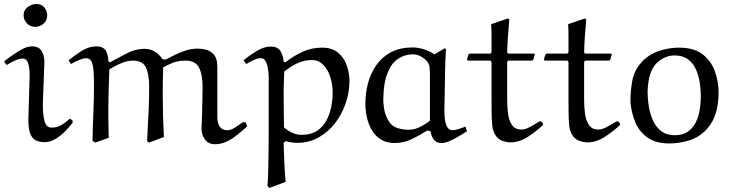

<svg xmlns="http://www.w3.org/2000/svg" viewBox="-30 -703 3661 960"><path d="M206.1 -625Q205.1 -600.1 187.5 -584.5Q169.9 -568.8 146 -568.8Q122.1 -568.8 105 -585.9Q87.9 -603 87.9 -627Q87.9 -652.8 108.9 -668Q129.9 -683.1 151.9 -683.1Q177.7 -683.1 191.9 -665.5Q206.1 -647.9 206.1 -625ZM191.9 -392.1 184.1 -182.1Q184.1 -127 193.1 -95.9Q202.1 -64.9 228 -64.9Q256.8 -64.9 278.3 -78.4Q299.8 -91.8 319.8 -109.9L333 -100.1V-88.9Q315.9 -66.9 293.5 -44.4Q271 -22 245.6 -7.1Q220.2 7.8 191.9 7.8Q170.9 7.8 152.3 0.5Q133.8 -6.8 122.8 -31Q111.8 -55.2 111.8 -104L118.2 -325.2Q118.2 -364.3 110.6 -387.2Q103 -410.2 83 -410.2Q66.9 -410.2 43.9 -399.7Q21 -389.2 2.9 -377.9L-9.8 -396Q24.4 -422.9 62.7 -447Q101.1 -471.2 129.9 -471.2Q164.1 -471.2 178 -448.2Q191.9 -425.3 191.9 -392.1Z M705.6 3.9Q705.6 -12.2 708.3 -55.2Q710.9 -98.1 713.4 -155Q715.8 -211.9 715.8 -269Q715.8 -331.1 699.7 -365.5Q683.6 -399.9 633.8 -399.9Q610.8 -399.9 585.2 -390.4Q559.6 -380.9 540.8 -369.9Q522 -358.9 516.6 -356Q514.6 -301.8 513.2 -247.8Q511.7 -193.8 511.7 -139.2Q511.7 -108.4 512.2 -76.7Q512.7 -44.9 513.7 -14.2L446.8 9.8L432.6 2Q433.6 -66.9 436.8 -136Q439.9 -205.1 439.9 -272.9Q439.9 -311 438.2 -342.5Q436.5 -374 428.7 -393.1Q420.9 -412.1 399.9 -412.1Q387.7 -412.1 364.7 -402.6Q341.8 -393.1 324.7 -382.8L313 -401.9Q342.8 -425.8 377.7 -448Q412.6 -470.2 449.7 -471.2Q487.8 -471.2 499.8 -448Q511.7 -424.8 511.7 -397L519.5 -391.1Q558.6 -412.1 602.8 -435.5Q647 -459 691.9 -459Q719.7 -459 743.7 -445.1Q767.6 -431.2 781.7 -407.2L797.9 -404.8Q816.9 -414.6 842.8 -427.7Q868.7 -440.9 898.7 -450.4Q928.7 -460 957.5 -460Q979.5 -460 1000.2 -454.6Q1021 -449.2 1036.6 -433.1Q1056.6 -413.1 1056.6 -368.2Q1056.6 -323.2 1056.6 -248V-117.2Q1056.6 -104 1060.3 -88.6Q1064 -73.2 1075 -62.5Q1085.9 -51.8 1107.9 -51.8Q1124 -51.8 1145.5 -65.4Q1167 -79.1 1184.6 -91.8H1198.7L1205.6 -70.8Q1183.6 -50.8 1157.7 -29.8Q1131.8 -8.8 1103.8 4.6Q1075.7 18.1 1045.9 18.1Q1010.7 18.1 994.1 -6.3Q977.5 -30.8 977.5 -59.1Q977.5 -64.9 978.8 -87.9Q980 -110.8 980.5 -142.3Q981 -173.8 981.9 -207.5Q982.9 -241.2 982.9 -269Q982.9 -331.1 964.8 -365.5Q946.8 -399.9 897.9 -399.9Q860.8 -399.9 833.7 -388.9Q806.6 -377.9 785.6 -366.2Q784.7 -332 784.2 -297.6Q783.7 -263.2 783.7 -228Q783.7 -122.1 789.6 -18.1L715.8 9.8Z M1398.4 206.1 1317.4 236.8 1307.1 226.1Q1309.1 209 1310.3 176.5Q1311.5 144 1312 105Q1312.5 65.9 1313 26.4Q1313.5 -13.2 1313.5 -45.2Q1313.5 -77.1 1313.5 -94.2V-314.9Q1313.5 -337.9 1309.8 -359.9Q1306.2 -381.8 1297.9 -397Q1289.6 -412.1 1274.4 -412.1Q1258.3 -412.1 1238.8 -403.1Q1219.2 -394 1201.2 -382.8L1187.5 -401.9Q1217.3 -425.8 1253.9 -448Q1290.5 -470.2 1323.2 -470.2Q1357.4 -470.2 1371.3 -449.2Q1385.3 -428.2 1388.2 -395L1396.5 -391.1Q1437.5 -423.3 1482.9 -444.1Q1528.3 -464.8 1580.1 -464.8Q1630.9 -464.8 1661.1 -439Q1691.4 -413.1 1704.3 -374.5Q1717.3 -335.9 1717.3 -297.9Q1717.3 -242.7 1698.7 -187.7Q1680.2 -132.8 1645.8 -87.9Q1611.3 -43 1563.2 -15.9Q1515.1 11.2 1457.5 11.2Q1428.7 11.2 1398.4 2.9L1388.2 11.2Q1389.2 34.2 1390.1 70.1Q1391.1 106 1393.3 143.1Q1395.5 180.2 1398.4 206.1ZM1390.1 -65.9Q1408.2 -49.8 1430.7 -39.3Q1453.1 -28.8 1478.5 -28.8Q1523.4 -28.8 1553.5 -47.9Q1583.5 -66.9 1600.8 -98.4Q1618.2 -129.9 1625.7 -166.5Q1633.3 -203.1 1633.3 -238.8Q1633.3 -282.7 1620.8 -319.8Q1608.4 -356.9 1585.4 -379.9Q1562.5 -402.8 1530.3 -402.8Q1492.2 -402.8 1459.2 -387.9Q1426.3 -373 1391.1 -345.2Q1391.1 -343.3 1390.6 -330.1Q1390.1 -316.9 1389.6 -300.5Q1389.2 -284.2 1388.7 -270Q1388.2 -255.9 1388.2 -252Q1388.2 -210.9 1388.7 -168Q1389.2 -125 1389.6 -95.9Q1390.1 -66.9 1390.1 -65.9Z M2141.6 -431.2 2194.8 -461.9 2199.7 -457Q2193.8 -348.1 2193.8 -238.8Q2193.8 -215.8 2192.4 -183.8Q2190.9 -151.9 2192.9 -121.8Q2194.8 -91.8 2203.9 -71.8Q2212.9 -51.8 2232.9 -51.8Q2244.1 -51.8 2262.9 -57.9Q2281.7 -64 2297.9 -69.8L2304.7 -45.9Q2284.7 -33.7 2261.7 -20.3Q2238.8 -6.8 2216.8 2.7Q2194.8 12.2 2178.7 12.2Q2150.9 12.2 2138.9 -4.9Q2127 -22 2122.1 -46.9L2106.9 -50.8Q2069.8 -26.9 2028.8 -7.3Q1987.8 12.2 1943.8 12.2Q1901.9 12.2 1873.8 -5.9Q1845.7 -23.9 1828.9 -53Q1812 -82 1804.4 -116.5Q1796.9 -150.9 1796.9 -185.1Q1796.9 -238.3 1810.3 -288.1Q1823.7 -337.9 1852.3 -378.4Q1880.9 -418.9 1925.8 -442.4Q1970.7 -465.8 2034.7 -465.8Q2058.6 -465.8 2088.1 -457Q2117.7 -448.2 2141.6 -431.2ZM2119.6 -99.1V-329.1Q2119.6 -349.1 2117.7 -366.9Q2115.7 -384.8 2104 -397.9Q2090.8 -412.1 2072.8 -421.6Q2054.7 -431.2 2035.6 -431.2Q1980.5 -431.2 1940.9 -393.1Q1923.8 -377 1906.2 -334Q1888.7 -291 1886.7 -214.8Q1885.7 -184.1 1891.8 -152.6Q1897.9 -121.1 1915 -95.2Q1931.2 -70.3 1958.5 -62.3Q1985.8 -54.2 2013.7 -54.2Q2042.5 -54.2 2070.1 -68.1Q2097.7 -82 2119.6 -99.1Z M2425.8 -582 2509.8 -610.8 2516.6 -606Q2512.7 -563 2509.8 -523.4Q2506.8 -483.9 2505.9 -439.9L2511.7 -435.1H2639.6L2644.5 -431.2L2636.7 -404.8L2630.9 -399.9H2511.7L2505.9 -394V-205.1Q2505.9 -169.9 2510.3 -135Q2514.6 -100.1 2530.3 -77.6Q2545.9 -55.2 2576.7 -55.2Q2595.7 -55.2 2620.6 -68.6Q2645.5 -82 2667.5 -96.2L2679.7 -94.2L2686.5 -79.1Q2652.3 -46.9 2609.6 -19Q2566.9 8.8 2522.5 8.8Q2505.4 8.8 2485.1 2.4Q2464.8 -3.9 2450.7 -22Q2440.9 -36.1 2435.8 -52Q2430.7 -67.9 2429.2 -102.1Q2427.7 -136.2 2427.7 -203.1V-393.1L2421.9 -399.9H2309.6L2304.7 -404.8L2311.5 -429.2L2317.9 -435.1H2421.9L2427.7 -440.9Q2427.7 -479 2427.7 -521Q2427.7 -563 2425.8 -582Z M2810.5 -582 2894.5 -610.8 2901.4 -606Q2897.5 -563 2894.5 -523.4Q2891.6 -483.9 2890.6 -439.9L2896.5 -435.1H3024.4L3029.3 -431.2L3021.5 -404.8L3015.6 -399.9H2896.5L2890.6 -394V-205.1Q2890.6 -169.9 2895 -135Q2899.4 -100.1 2915 -77.6Q2930.7 -55.2 2961.4 -55.2Q2980.5 -55.2 3005.4 -68.6Q3030.3 -82 3052.2 -96.2L3064.5 -94.2L3071.3 -79.1Q3037.1 -46.9 2994.4 -19Q2951.7 8.8 2907.2 8.8Q2890.1 8.8 2869.9 2.4Q2849.6 -3.9 2835.4 -22Q2825.7 -36.1 2820.6 -52Q2815.4 -67.9 2814 -102.1Q2812.5 -136.2 2812.5 -203.1V-393.1L2806.6 -399.9H2694.3L2689.5 -404.8L2696.3 -429.2L2702.6 -435.1H2806.6L2812.5 -440.9Q2812.5 -479 2812.5 -521Q2812.5 -563 2810.5 -582Z M3316.4 14.2Q3247.6 14.2 3205.8 -16.4Q3164.1 -46.9 3145 -95Q3126 -143.1 3122.1 -195.8Q3122.1 -247.6 3131.6 -299.8Q3141.1 -352.1 3177.2 -391.1Q3212.4 -430.2 3262.7 -447.5Q3313 -464.8 3365.2 -464.8Q3439.5 -464.8 3482.4 -431.9Q3525.4 -398.9 3544.2 -346.9Q3563 -294.9 3563 -238.8Q3563 -189.9 3550.5 -143.1Q3538.1 -96.2 3505.4 -59.1Q3470.2 -19 3419.9 -2.4Q3369.6 14.2 3316.4 14.2ZM3216.3 -315.9Q3212.4 -296.9 3210.2 -277.8Q3208 -258.8 3208 -238.8Q3208 -208 3214.1 -170.9Q3220.2 -133.8 3234.6 -101.3Q3249 -68.8 3275.6 -47.9Q3302.2 -26.9 3343.3 -26.9Q3384.3 -26.9 3409.7 -44.9Q3435.1 -63 3449.2 -92Q3463.4 -121.1 3468.8 -155Q3474.1 -189 3474.1 -220.2Q3474.1 -251 3469.2 -286.4Q3464.4 -321.8 3450.7 -354Q3437 -386.2 3410.6 -406Q3384.3 -425.8 3342.3 -425.8Q3302.2 -425.8 3266.4 -398.9Q3230.5 -372.1 3216.3 -315.9Z"/></svg>

Font: Aref Ruqaa
Style: Regular
Weight: 400
Designer: Abdullah Aref
Version: Version 1.002